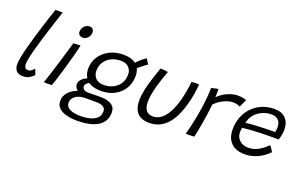

<svg xmlns="http://www.w3.org/2000/svg" viewBox="-107 -1190 3003 1913"><g transform="rotate(20 1395.0 -233.0)"><path d="M242 -35Q226.5 -18 198.5 -0.2Q170.5 17.5 131 17.5Q80.5 17.5 58.2 -8Q36 -33.5 36 -77Q36 -106 45.2 -153.8Q54.5 -201.5 70 -260.8Q85.5 -320 104.2 -383.8Q123 -447.5 142.5 -509.8Q162 -572 179.2 -625Q196.5 -678 209 -714.5Q228.5 -716 243.5 -716Q255 -716 265.2 -715.2Q275.5 -714.5 286 -713Q272.5 -673.5 254.8 -620Q237 -566.5 218 -506.2Q199 -446 180.8 -385.5Q162.5 -325 147.8 -270.8Q133 -216.5 124.2 -174.2Q115.5 -132 115.5 -109.5Q115.5 -86 124 -71.5Q132.5 -57 154 -57Q175 -57 190.8 -68Q206.5 -79 219.5 -95.5Q222 -92 225.2 -83.8Q228.5 -75.5 232.2 -65Q236 -54.5 238.8 -46.2Q241.5 -38 242 -35Z M432 0.5Q424.5 1 412.5 2Q400.5 3 388.5 3Q376 3 365.8 2Q355.5 1 346.5 0Q351.5 -11 361.5 -41.8Q371.5 -72.5 385.5 -116.2Q399.5 -160 414.8 -209.5Q430 -259 444.5 -307.5Q459 -356 471 -396.8Q483 -437.5 490.5 -463Q499 -464 513.5 -464.8Q528 -465.5 542.8 -466.2Q557.5 -467 565.5 -467Q563.5 -454.5 557.2 -428Q551 -401.5 542.5 -369.5Q530 -322.5 514 -266Q498 -209.5 481.8 -155Q465.5 -100.5 452.2 -58.5Q439 -16.5 432 0.5ZM559 -548Q535 -548 521.5 -561Q508 -574 508 -593Q508 -616 518.5 -634.8Q529 -653.5 547 -665Q565 -676.5 587.5 -676.5Q608.5 -676.5 620.8 -663Q633 -649.5 633 -630Q633 -608.5 623.2 -589.8Q613.5 -571 597 -559.5Q580.5 -548 559 -548Z M911.5 -111Q837 -111 794.2 -135Q751.5 -159 733.5 -196.2Q715.5 -233.5 715.5 -275Q715.5 -350 754.2 -407.2Q793 -464.5 857.2 -496.2Q921.5 -528 999 -528Q1092 -528 1138.8 -485.5Q1185.5 -443 1185.5 -371Q1185.5 -292.5 1149.5 -234Q1113.5 -175.5 1051.8 -143.2Q990 -111 911.5 -111ZM792 249.5Q725.5 249.5 674 236Q622.5 222.5 593.2 194Q564 165.5 564 120.5Q564 80 584 48.5Q604 17 637.5 -5Q671 -27 712 -38.8Q753 -50.5 795.5 -51.5Q826.5 -52.5 863 -52.8Q899.5 -53 934.5 -53Q1004.5 -53 1045.5 -26.2Q1086.5 0.5 1086.5 53.5Q1086.5 107.5 1063.5 145.2Q1040.5 183 999.8 205.8Q959 228.5 905.5 239Q852 249.5 792 249.5ZM805 194Q856 194 901.5 182.5Q947 171 975.8 144.5Q1004.5 118 1004.5 73Q1004.5 47 990.2 33.2Q976 19.5 954.2 14.2Q932.5 9 909 9Q877 9 844.2 9Q811.5 9 780.5 9Q749 9 718.5 20.5Q688 32 668 54.5Q648 77 648 109.5Q648 139.5 669 158Q690 176.5 725.5 185.2Q761 194 805 194ZM745.5 -13.5Q702 -21 682 -43.8Q662 -66.5 662 -90.5Q662 -115.5 675.8 -135Q689.5 -154.5 711.5 -168Q733.5 -181.5 758.5 -186L800.5 -153.5Q770 -145.5 752.2 -130.5Q734.5 -115.5 734.5 -96.5Q734.5 -79.5 750 -65.5Q765.5 -51.5 795.5 -51.5ZM914 -176.5Q970.5 -176.5 1014.8 -198.8Q1059 -221 1084.5 -261.2Q1110 -301.5 1110 -355.5Q1110 -402.5 1081 -432.2Q1052 -462 997 -462Q942 -462 897 -440.5Q852 -419 825.8 -379.2Q799.5 -339.5 799.5 -284.5Q799.5 -238 829 -207.2Q858.5 -176.5 914 -176.5ZM1148.5 -424.5 1110 -463Q1124 -482.5 1145 -503.8Q1166 -525 1188.8 -543.8Q1211.5 -562.5 1229 -573.5Q1232 -567.5 1238.8 -557Q1245.5 -546.5 1252.5 -536.2Q1259.5 -526 1264 -519.5Q1256 -515 1240 -503.2Q1224 -491.5 1205.8 -476.8Q1187.5 -462 1172 -448Q1156.5 -434 1148.5 -424.5Z M1728 -503.5Q1734 -505 1745.8 -506.2Q1757.5 -507.5 1769 -507.5Q1779 -507.5 1791 -507Q1803 -506.5 1808.5 -505.5Q1804 -454 1795.2 -400.2Q1786.5 -346.5 1772.5 -294.5Q1755.5 -230 1730 -172.5Q1704.5 -115 1668.5 -71Q1632.5 -27 1583.8 -1.8Q1535 23.5 1471.5 23.5Q1408.5 23.5 1371.5 1Q1334.5 -21.5 1318.2 -61.5Q1302 -101.5 1302 -154.5Q1302 -206 1315 -266.8Q1328 -327.5 1348.8 -393Q1369.5 -458.5 1392.5 -524Q1400.5 -524 1411.2 -523.8Q1422 -523.5 1431 -522.5Q1443 -522 1454.2 -520.2Q1465.5 -518.5 1473.5 -516Q1451.5 -458.5 1431.8 -396.2Q1412 -334 1399.5 -276Q1387 -218 1387 -171.5Q1387 -108.5 1412 -78.8Q1437 -49 1484 -49Q1529 -49 1568 -77.8Q1607 -106.5 1638.5 -163Q1670 -219.5 1693 -303.5Q1705 -349 1714 -398.8Q1723 -448.5 1728 -503.5Z M2004 -441.5Q2027.5 -467.5 2061.8 -488.8Q2096 -510 2134.8 -522.5Q2173.5 -535 2210.5 -535Q2237 -535 2263.5 -530.5Q2290 -526 2301.5 -519L2263.5 -438Q2253 -443 2235.2 -449Q2217.5 -455 2188.5 -455Q2156.5 -455 2121.8 -442.5Q2087 -430 2054.8 -409Q2022.5 -388 1999.5 -362Q1996.5 -325 1989.5 -273.2Q1982.5 -221.5 1973.5 -167.5Q1964.5 -113.5 1955.5 -68.8Q1946.5 -24 1940.5 -1Q1923.5 0.5 1897.5 0.8Q1871.5 1 1851.5 0Q1864 -48 1876 -99.2Q1888 -150.5 1898 -203.2Q1908 -256 1915.5 -309Q1923 -362 1927.5 -413.5Q1932 -465 1932 -514Q1943 -517 1958 -520.5Q1973 -524 1986.5 -526.8Q2000 -529.5 2005.5 -529.5Q2005.5 -511 2005.2 -484Q2005 -457 2004 -441.5Z M2720.5 -119Q2708 -106 2685.8 -87.2Q2663.5 -68.5 2632 -50.5Q2600.5 -32.5 2559.2 -20.2Q2518 -8 2468 -8Q2378.5 -8 2326.8 -58Q2275 -108 2275 -202.5Q2275 -276.5 2300 -337.2Q2325 -398 2369 -442Q2413 -486 2471.8 -510Q2530.5 -534 2598 -534Q2678.5 -534 2719.5 -490.2Q2760.5 -446.5 2760.5 -372Q2760.5 -345.5 2755.5 -318.5Q2750.5 -291.5 2741 -262.5Q2736.5 -262.5 2716.8 -262.5Q2697 -262.5 2669.2 -262.5Q2641.5 -262.5 2612.2 -262Q2583 -261.5 2559.5 -261Q2526 -260 2486.5 -257.8Q2447 -255.5 2412.2 -252.8Q2377.5 -250 2358.5 -247Q2353.5 -227.5 2353.5 -198Q2353.5 -165.5 2369.5 -139Q2385.5 -112.5 2414.2 -97Q2443 -81.5 2481.5 -81.5Q2523 -81.5 2556.8 -94.5Q2590.5 -107.5 2616 -125.5Q2641.5 -143.5 2657.5 -159.2Q2673.5 -175 2679.5 -180Q2682 -177.5 2688 -170.5Q2694 -163.5 2700.8 -154.2Q2707.5 -145 2713 -135.5Q2718.5 -126 2720.5 -119ZM2372.5 -305Q2387.5 -307.5 2417.8 -310Q2448 -312.5 2488 -315Q2528 -317.5 2571.5 -318Q2597.5 -319 2621.8 -319.2Q2646 -319.5 2663 -319.8Q2680 -320 2682.5 -320Q2686 -331 2687.5 -345.8Q2689 -360.5 2689 -374.5Q2689 -400 2679.2 -422.5Q2669.5 -445 2647.5 -459Q2625.5 -473 2588 -473Q2541 -473 2495 -453.2Q2449 -433.5 2416 -396Q2383 -358.5 2372.5 -305Z"/></g></svg>

Font: Grandstander Thin Light
Style: Italic
Weight: 300
Italic angle: -15°
Version: Version 1.200